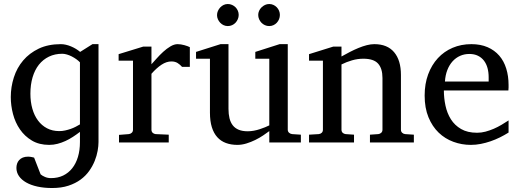

<svg xmlns="http://www.w3.org/2000/svg" viewBox="-20 -716 2610 965"><path d="M475.1 -2Q475.1 17.6 470.7 42.2Q466.3 66.9 456.1 92.5Q445.8 118.2 428.5 142.8Q411.1 167.5 385.3 186.5Q359.4 205.6 324 217.3Q288.6 229 241.7 229Q201.2 229 168 221.7Q134.8 214.4 111.3 200.9Q87.9 187.5 75.2 168.9Q62.5 150.4 62.5 127.9Q62.5 116.7 65.9 106.4Q69.3 96.2 76.4 88.4Q83.5 80.6 94.7 75.9Q106 71.3 121.6 71.3Q126.5 71.3 131.6 72Q136.7 72.8 141.1 73.7Q146.5 75.2 151.4 76.2L184.1 160.2Q192.4 167.5 206.1 173.3Q219.7 179.2 236.3 179.2Q270.5 179.2 297.4 166.3Q324.2 153.3 343 129.6Q361.8 106 371.8 72.5Q381.8 39.1 381.8 -2V-53.2Q364.7 -40 346.4 -28.1Q328.1 -16.1 308.8 -7.3Q289.6 1.5 269.3 6.8Q249 12.2 227.1 12.2Q176.8 12.2 140.4 -9.5Q104 -31.2 80.3 -65.7Q56.6 -100.1 45.4 -142.8Q34.2 -185.5 34.2 -228Q34.2 -278.8 49.6 -326.9Q64.9 -375 96.4 -412.1Q127.9 -449.2 175 -471.7Q222.2 -494.1 286.1 -494.1Q297.9 -494.1 310.8 -491.2Q323.7 -488.3 336.7 -482.9Q349.6 -477.5 361.3 -470.5Q373 -463.4 382.8 -455.1L444.8 -494.1H475.1ZM381.8 -402.8Q374.5 -410.6 363.5 -418.5Q352.5 -426.3 340.6 -432.4Q328.6 -438.5 316.2 -442.1Q303.7 -445.8 293 -445.8Q255.9 -445.8 226.1 -431.4Q196.3 -417 175.5 -390.9Q154.8 -364.7 143.8 -327.6Q132.8 -290.5 132.8 -245.1Q132.8 -204.1 142.6 -169.7Q152.3 -135.3 170.9 -110.4Q189.5 -85.4 216.3 -71.3Q243.2 -57.1 277.8 -57.1Q293 -57.1 307.4 -60.3Q321.8 -63.5 335.2 -68.1Q348.6 -72.8 360.4 -78.9Q372.1 -85 381.8 -90.8Z M895 -379.9Q885.3 -391.1 872.6 -399.2Q859.9 -407.2 841.3 -407.2Q816.9 -407.2 792 -390.9Q767.1 -374.5 741.2 -345.2V-64Q741.2 -54.7 747.1 -48.8Q752.9 -43 762.2 -42L828.1 -39.1V0H578.1V-38.1L627.4 -42Q636.2 -43 642.3 -48.8Q648.4 -54.7 648.4 -64V-411.1H576.2V-443.8L700.2 -481.9H741.2V-393.1Q752 -404.8 767.3 -422.1Q782.7 -439.5 800.3 -455.6Q817.9 -471.7 836.7 -482.9Q855.5 -494.1 873 -494.1Q880.9 -494.1 889.6 -492.7Q898.4 -491.2 906.7 -489Q915 -486.8 922.1 -484.1Q929.2 -481.4 934.1 -479V-379.9Z M1333.5 0V-57.1Q1320.8 -47.4 1302.5 -35.2Q1284.2 -22.9 1262.9 -12.5Q1241.7 -2 1218.5 5.1Q1195.3 12.2 1173.3 12.2Q1141.1 12.2 1115.5 2.7Q1089.8 -6.8 1072 -26.6Q1054.2 -46.4 1044.7 -76.9Q1035.2 -107.4 1035.2 -149.9V-420.9H965.3V-455.1L1088.4 -494.1H1128.4V-168.9Q1128.4 -142.6 1133.5 -121.6Q1138.7 -100.6 1150.1 -85.9Q1161.6 -71.3 1180.2 -63.7Q1198.7 -56.2 1225.1 -56.2Q1240.2 -56.2 1255.9 -59.1Q1271.5 -62 1285.6 -66.7Q1299.8 -71.3 1312.3 -76.4Q1324.7 -81.5 1333.5 -85.9V-420.9H1263.2V-455.1L1385.3 -494.1H1426.3V-64Q1426.3 -54.7 1432.9 -48.8Q1439.5 -43 1448.2 -42L1492.2 -39.1V0ZM1386.7 -641.1Q1386.7 -629.9 1382.6 -619.6Q1378.4 -609.4 1371.1 -601.6Q1363.8 -593.8 1354 -589.4Q1344.2 -585 1333 -585Q1321.8 -585 1311.8 -589.4Q1301.8 -593.8 1294.2 -601.6Q1286.6 -609.4 1282.2 -619.6Q1277.8 -629.9 1277.8 -641.1Q1277.8 -651.4 1282.2 -661.4Q1286.6 -671.4 1294.4 -679Q1302.2 -686.5 1312 -691.2Q1321.8 -695.8 1333 -695.8Q1344.2 -695.8 1354 -691.4Q1363.8 -687 1371.1 -679.4Q1378.4 -671.9 1382.6 -661.9Q1386.7 -651.9 1386.7 -641.1ZM1179.7 -641.1Q1179.7 -629.9 1175.3 -619.6Q1170.9 -609.4 1163.6 -601.6Q1156.2 -593.8 1146.2 -589.4Q1136.2 -585 1125 -585Q1113.8 -585 1104 -589.4Q1094.2 -593.8 1086.9 -601.6Q1079.6 -609.4 1075.2 -619.1Q1070.8 -628.9 1070.8 -640.1Q1070.8 -650.9 1075.2 -660.9Q1079.6 -670.9 1086.9 -678.7Q1094.2 -686.5 1104 -691.2Q1113.8 -695.8 1125 -695.8Q1136.2 -695.8 1146.2 -691.4Q1156.2 -687 1163.6 -679.7Q1170.9 -672.4 1175.3 -662.4Q1179.7 -652.3 1179.7 -641.1Z M1839.4 0V-39.1L1881.3 -42Q1890.1 -43 1896.2 -48.8Q1902.3 -54.7 1902.3 -64V-324.2Q1902.3 -371.6 1880.4 -396.2Q1858.4 -420.9 1806.2 -420.9Q1777.3 -420.9 1749.5 -412.8Q1721.7 -404.8 1696.3 -392.1V-64Q1696.3 -54.7 1702.1 -48.8Q1708 -43 1717.3 -42L1759.3 -39.1V0H1533.2V-39.1L1582 -42Q1591.3 -43 1597.2 -48.8Q1603 -54.7 1603 -64V-411.1H1533.2V-443.8L1655.3 -481.9H1696.3V-432.1Q1717.3 -443.8 1739 -455.1Q1760.7 -466.3 1782.2 -475.1Q1803.7 -483.9 1823.7 -489Q1843.8 -494.1 1861.3 -494.1Q1926.8 -494.1 1960.9 -453.6Q1995.1 -413.1 1995.1 -339.8V-64Q1995.1 -54.7 2001.2 -48.8Q2007.3 -43 2016.1 -42L2060.1 -39.1V0Z M2536.1 -49.8Q2515.1 -36.6 2492.4 -25.4Q2469.7 -14.2 2445.6 -5.9Q2421.4 2.4 2396.5 7.3Q2371.6 12.2 2346.2 12.2Q2300.8 12.2 2258.8 -3.2Q2216.8 -18.6 2184.8 -49.3Q2152.8 -80.1 2133.5 -126.7Q2114.3 -173.3 2114.3 -235.8Q2114.3 -294.4 2131.8 -342Q2149.4 -389.6 2180.7 -423.6Q2211.9 -457.5 2254.9 -475.8Q2297.9 -494.1 2349.1 -494.1Q2395.5 -494.1 2430.7 -478.8Q2465.8 -463.4 2489.3 -436.3Q2512.7 -409.2 2524.4 -371.3Q2536.1 -333.5 2536.1 -289.1Q2536.1 -283.7 2536.1 -275.9Q2536.1 -268.1 2535.2 -261.2H2210.9Q2210.9 -223.1 2219 -185.1Q2227.1 -147 2246.1 -116.7Q2265.1 -86.4 2297.4 -67.6Q2329.6 -48.8 2377.9 -48.8Q2399.4 -48.8 2420.4 -54.4Q2441.4 -60.1 2461.7 -68.8Q2481.9 -77.6 2500.5 -88.6Q2519 -99.6 2536.1 -110.8ZM2436 -328.1Q2436 -353 2430.2 -374.3Q2424.3 -395.5 2412.4 -411.1Q2400.4 -426.8 2382.1 -435.8Q2363.8 -444.8 2338.9 -444.8Q2314 -444.8 2292.5 -435.3Q2271 -425.8 2254.6 -407.7Q2238.3 -389.6 2228.3 -364Q2218.3 -338.4 2216.3 -306.2H2436Z"/></svg>

Font: Tagmukay Beta
Style: Regular
Weight: 400
Designer: Peter Martin
Foundry: SIL International
Version: Version 2.000; dev 82b92eM